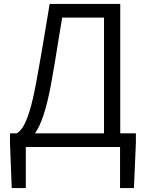

<svg xmlns="http://www.w3.org/2000/svg" viewBox="-20 -752 746 982"><path d="M112 0V210H40L31 -21V-70H65Q80 -77 96.5 -101.5Q113 -126 130.5 -181.5Q148 -237 166 -335Q180 -409 190 -469Q200 -529 210.5 -591Q221 -653 234 -732H595V-70H675V-21L665 210H594V0ZM159 -70H512V-662H298Q287 -597 278.5 -544Q270 -491 261.5 -438.5Q253 -386 241 -321Q223 -224 202.5 -163Q182 -102 159 -70Z"/></svg>

Font: Source Han Sans SC Normal
Style: Regular
Weight: 350
Designer: Ryoko NISHIZUKA 西塚涼子 (kana, bopomofo & ideographs); Paul D. Hunt (Latin, Greek & Cyrillic); Sandoll Communications 산돌커뮤니
Foundry: Adobe
Version: Version 2.004;hotconv 1.0.118;makeotfexe 2.5.65603